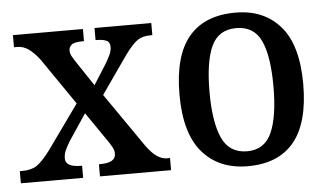

<svg xmlns="http://www.w3.org/2000/svg" viewBox="-44 -616 1191 694"><g transform="rotate(-5 551.5 -268.5)"><path d="M6 0V-44H15Q48 -44 68 -57.5Q88 -71 116 -108L232 -270L116 -439Q96 -465 77 -478.5Q58 -492 36 -492H24V-536H278V-492H275Q243 -492 233 -483.5Q223 -475 223 -463Q223 -452 228.5 -442Q234 -432 244 -417L302 -330L349 -404Q359 -421 365.5 -435Q372 -449 372 -463Q372 -481 358.5 -486.5Q345 -492 324 -492H320V-536H526V-492H518Q491 -492 472.5 -480Q454 -468 425 -428L330 -292L465 -97Q486 -68 504 -56Q522 -44 539 -44H551V0H293V-44H298Q354 -44 354 -77Q354 -89 347 -102Q340 -115 318 -146L259 -232L195 -136Q187 -123 179.5 -107.5Q172 -92 172 -76Q172 -60 185.5 -52Q199 -44 229 -44H232V0Z M829 10Q725 10 665 -59Q605 -128 605 -269Q605 -410 662.5 -478.5Q720 -547 832 -547Q935 -547 994.5 -478.5Q1054 -410 1054 -269Q1054 -128 997 -59Q940 10 829 10ZM831 -44Q894 -44 920 -101.5Q946 -159 946 -269Q946 -380 920 -435.5Q894 -491 830 -491Q766 -491 740 -435.5Q714 -380 714 -269Q714 -159 740.5 -101.5Q767 -44 831 -44Z"/></g></svg>

Font: Noto Serif Tamil SemiCondensed Medium
Style: Italic
Weight: 500
Width: 4
Italic angle: -12°
Designer: Indian Type Foundry, Tom Grace, and the Monotype Design Team
Foundry: Monotype Imaging Inc.
Version: Version 2.003; ttfautohint (v1.8.4.7-5d5b)